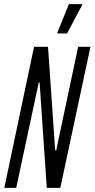

<svg xmlns="http://www.w3.org/2000/svg" viewBox="-20 -916 461 936"><path d="M1 0 146 -688H214L249 -183H254L361 -688H421L274 0H208L173 -514H169L59 0ZM260 -753V-758L316 -896H380V-891L307 -753Z"/></svg>

Font: Saira Ultra Condensed
Style: Italic
Weight: 400
Width: 1
Italic angle: -12°
Designer: Hector Gatti with collaboration of the Omnibus-Type team
Foundry: Omnibus-Type
Version: Version 1.001; ttfautohint (v1.8)